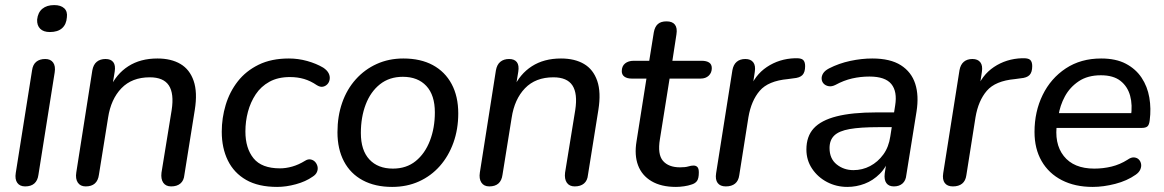

<svg xmlns="http://www.w3.org/2000/svg" viewBox="-20 -726 4579 755"><path d="M79 7Q58 7 48 -7Q38 -21 42 -46L106 -449Q109 -472 122.5 -483Q136 -494 158 -494Q179 -494 189 -480Q199 -466 195 -441L131 -38Q128 -16 115 -4.5Q102 7 79 7ZM176 -600Q151 -600 138 -613Q125 -626 126 -649Q129 -677 146.5 -691.5Q164 -706 193 -706Q219 -706 232.5 -693.5Q246 -681 243 -658Q241 -630 224 -615Q207 -600 176 -600Z M317 7Q296 7 286 -8Q276 -23 280 -48L343 -449Q347 -472 360.5 -483Q374 -494 395 -494Q416 -494 425.5 -481.5Q435 -469 431 -444L418 -365L412 -379Q437 -435 484.5 -465.5Q532 -496 599 -496Q653 -496 689.5 -474.5Q726 -453 741.5 -408Q757 -363 746 -294L705 -38Q703 -16 689.5 -4.5Q676 7 653 7Q632 7 622 -7.5Q612 -22 615 -47L655 -293Q665 -358 644 -390Q623 -422 569 -422Q499 -422 457.5 -379Q416 -336 405 -263L369 -39Q363 7 317 7Z M1070 9Q996 9 948 -18.5Q900 -46 876 -95Q852 -144 852 -208Q852 -262 867.5 -313.5Q883 -365 915 -406Q947 -447 997 -471.5Q1047 -496 1116 -496Q1153 -496 1188.5 -486Q1224 -476 1251 -460Q1266 -450 1272 -438.5Q1278 -427 1276.5 -415Q1275 -403 1267.5 -395Q1260 -387 1249.5 -385Q1239 -383 1226 -391Q1201 -408 1175.5 -415.5Q1150 -423 1120 -423Q1073 -423 1039.5 -404.5Q1006 -386 985.5 -355Q965 -324 955 -286.5Q945 -249 945 -209Q945 -143 977 -103.5Q1009 -64 1081 -64Q1104 -64 1129 -71Q1154 -78 1180 -94Q1191 -101 1201.5 -99Q1212 -97 1219 -89.5Q1226 -82 1228.5 -71.5Q1231 -61 1226.5 -50Q1222 -39 1209 -31Q1182 -12 1143.5 -1.5Q1105 9 1070 9Z M1522 9Q1455 9 1406.5 -17Q1358 -43 1332.5 -91.5Q1307 -140 1307 -206Q1307 -269 1325.5 -322Q1344 -375 1379 -414Q1414 -453 1461.5 -474.5Q1509 -496 1566 -496Q1634 -496 1682 -470Q1730 -444 1756 -395.5Q1782 -347 1782 -280Q1782 -218 1763 -165Q1744 -112 1709.5 -73Q1675 -34 1627.5 -12.5Q1580 9 1522 9ZM1525 -63Q1578 -63 1614.5 -92.5Q1651 -122 1670.5 -172.5Q1690 -223 1690 -284Q1690 -352 1656.5 -388Q1623 -424 1564 -424Q1511 -424 1474 -394.5Q1437 -365 1418 -315Q1399 -265 1399 -203Q1399 -135 1432.5 -99Q1466 -63 1525 -63Z M1904 7Q1883 7 1873 -8Q1863 -23 1867 -48L1930 -449Q1934 -472 1947.5 -483Q1961 -494 1982 -494Q2003 -494 2012.5 -481.5Q2022 -469 2018 -444L2005 -365L1999 -379Q2024 -435 2071.5 -465.5Q2119 -496 2186 -496Q2240 -496 2276.5 -474.5Q2313 -453 2328.5 -408Q2344 -363 2333 -294L2292 -38Q2290 -16 2276.5 -4.5Q2263 7 2240 7Q2219 7 2209 -7.5Q2199 -22 2202 -47L2242 -293Q2252 -358 2231 -390Q2210 -422 2156 -422Q2086 -422 2044.5 -379Q2003 -336 1992 -263L1956 -39Q1950 7 1904 7Z M2638 9Q2580 9 2542 -13.5Q2504 -36 2489 -76Q2474 -116 2483 -170L2522 -417H2464Q2446 -417 2435.5 -424.5Q2425 -432 2425 -446Q2425 -466 2438 -476.5Q2451 -487 2472 -487H2533L2551 -599Q2555 -621 2567 -631.5Q2579 -642 2601 -642Q2624 -642 2634 -629Q2644 -616 2640 -591L2624 -487H2739Q2758 -487 2768.5 -480Q2779 -473 2779 -458Q2779 -440 2767 -428.5Q2755 -417 2735 -417H2613L2575 -179Q2565 -119 2587 -93.5Q2609 -68 2654 -68Q2675 -68 2686.5 -71.5Q2698 -75 2707 -75Q2717 -75 2722.5 -69Q2728 -63 2728 -48Q2728 -24 2720.5 -14Q2713 -4 2698 0Q2687 4 2670 6.5Q2653 9 2638 9Z M2834 7Q2812 7 2802 -6.5Q2792 -20 2796 -45L2860 -450Q2864 -472 2877 -483Q2890 -494 2911 -494Q2932 -494 2942 -481Q2952 -468 2948 -443L2937 -371H2926Q2947 -430 2995.5 -462.5Q3044 -495 3106 -497Q3130 -498 3138 -490.5Q3146 -483 3146 -466Q3146 -442 3135.5 -431Q3125 -420 3100 -418L3078 -415Q3001 -408 2967.5 -369Q2934 -330 2923 -265L2887 -37Q2884 -15 2870.5 -4Q2857 7 2834 7Z M3312 9Q3269 9 3232.5 -10Q3196 -29 3173.5 -62.5Q3151 -96 3151 -138Q3151 -190 3180 -221.5Q3209 -253 3270 -268.5Q3331 -284 3426 -284H3507L3498 -226H3436Q3363 -226 3321 -218.5Q3279 -211 3260.5 -193Q3242 -175 3242 -144Q3242 -102 3270 -79.5Q3298 -57 3336 -57Q3371 -57 3401.5 -73Q3432 -89 3453.5 -118.5Q3475 -148 3481 -190L3500 -311Q3509 -366 3485 -395.5Q3461 -425 3399 -425Q3364 -425 3331 -417.5Q3298 -410 3265 -392Q3251 -385 3239 -387Q3227 -389 3219.5 -396.5Q3212 -404 3211 -415Q3210 -426 3216.5 -437Q3223 -448 3240 -457Q3279 -477 3323.5 -486.5Q3368 -496 3410 -496Q3481 -496 3522.5 -469.5Q3564 -443 3579 -396.5Q3594 -350 3584 -287L3544 -38Q3542 -16 3529 -4.5Q3516 7 3495 7Q3475 7 3465.5 -6Q3456 -19 3459 -44L3471 -121L3479 -109Q3466 -69 3439.5 -42.5Q3413 -16 3380 -3.5Q3347 9 3312 9Z M3727 7Q3705 7 3695 -6.5Q3685 -20 3689 -45L3753 -450Q3757 -472 3770 -483Q3783 -494 3804 -494Q3825 -494 3835 -481Q3845 -468 3841 -443L3830 -371H3819Q3840 -430 3888.5 -462.5Q3937 -495 3999 -497Q4023 -498 4031 -490.5Q4039 -483 4039 -466Q4039 -442 4028.5 -431Q4018 -420 3993 -418L3971 -415Q3894 -408 3860.5 -369Q3827 -330 3816 -265L3780 -37Q3777 -15 3763.5 -4Q3750 7 3727 7Z M4277 9Q4207 9 4155.5 -17.5Q4104 -44 4076 -92.5Q4048 -141 4048 -207Q4048 -287 4080 -352.5Q4112 -418 4171 -457Q4230 -496 4310 -496Q4368 -496 4407 -475.5Q4446 -455 4469 -420.5Q4492 -386 4499.5 -342.5Q4507 -299 4501 -253Q4499 -235 4492 -229Q4485 -223 4470 -223H4119L4127 -281H4445L4427 -267Q4434 -313 4424 -349.5Q4414 -386 4386 -408Q4358 -430 4309 -430Q4257 -430 4222 -406.5Q4187 -383 4167.5 -347Q4148 -311 4142 -270L4137 -245Q4124 -162 4163 -112.5Q4202 -63 4283 -63Q4318 -63 4351 -71Q4384 -79 4414 -98Q4428 -108 4439.5 -107Q4451 -106 4458 -99Q4465 -92 4467 -81.5Q4469 -71 4464 -59.5Q4459 -48 4446 -39Q4412 -15 4365.5 -3Q4319 9 4277 9Z"/></svg>

Font: Nunito Medium
Style: Italic
Weight: 500
Designer: Vernon Adams
Foundry: Vernon Adams
Version: Version 3.601